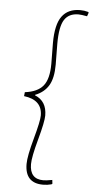

<svg xmlns="http://www.w3.org/2000/svg" viewBox="-56 -687 423 867"><g transform="rotate(5 155.5 -253.0)"><path d="M272 -653Q291 -653 308 -648L311 -645L305 -628Q278 -633 266 -633Q222 -633 202 -601.5Q182 -570 182 -493Q182 -478 182.5 -444Q183 -410 183 -398Q183 -337 163 -303.5Q143 -270 102 -254V-252Q156 -230 156 -165Q156 -137 133.5 -55Q111 27 111 59Q111 127 173 127Q185 127 213 122L215 139L211 142Q193 147 173 147Q91 147 91 60Q91 25 113.5 -56.5Q136 -138 136 -163Q136 -234 53 -244L55 -262Q112 -269 137.5 -300Q163 -331 163 -400Q163 -412 162.5 -446.5Q162 -481 162 -494Q162 -578 189.5 -615.5Q217 -653 272 -653Z"/></g></svg>

Font: Alegreya Sans Thin
Style: Italic
Weight: 100
Italic angle: -7°
Designer: Juan Pablo del Peral
Foundry: Huerta Tipografica
Version: Version 2.007